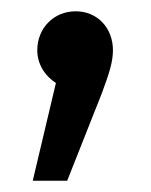

<svg xmlns="http://www.w3.org/2000/svg" viewBox="-20 -145 268 340"><path d="M114 -125C75 -125 46 -95 46 -56C46 -32 59 -11 79 2L38 175H99L160 21C173 -14 180 -35 180 -56C180 -95 153 -125 114 -125Z"/></svg>

Font: Glow Sans SC Condensed Medium
Style: Regular
Weight: 600
Width: 3
Designer: Ryoko NISHIZUKA (kana, bopomofo & ideographs); Paul D. Hunt (Latin, Greek & Cyrillic); Sandoll Communications, Soo-young
Version: Version 0.93